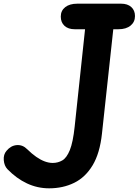

<svg xmlns="http://www.w3.org/2000/svg" viewBox="-43 -1024 754 1044"><path d="M224 0Q160.5 0 103.5 -26.8Q46.5 -53.5 -2.5 -104Q-20 -122.5 -22.5 -153.2Q-25 -184 -7.5 -204Q16 -232.5 48.2 -235Q80.5 -237.5 105.5 -212Q130.5 -187.5 154.2 -171Q178 -154.5 200.5 -146.2Q223 -138 243.5 -138Q272 -138 295.8 -151.8Q319.5 -165.5 336.8 -208Q354 -250.5 363 -335.5L419.5 -865H363Q328 -865 307.8 -883.5Q287.5 -902 287.5 -934Q287.5 -966 311.5 -985Q335.5 -1004 377.5 -1004H615.5Q650.5 -1004 670.8 -985.8Q691 -967.5 691 -936.5Q691 -904.5 667 -884.8Q643 -865 601 -865H573L511.5 -298Q500 -190.5 460.5 -125Q421 -59.5 360.2 -29.8Q299.5 0 224 0Z"/></svg>

Font: Edu SA Hand
Style: Bold
Weight: 700
Designer: Tina and Corey Anderson, Eben Sorkin, Mirko Velimirovic
Foundry: Google for Education
Version: Version 2.000